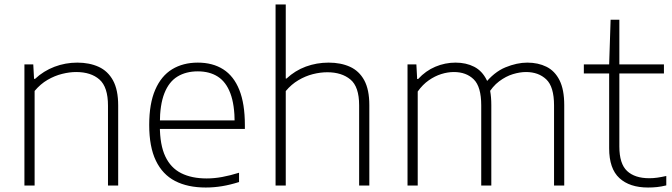

<svg xmlns="http://www.w3.org/2000/svg" viewBox="-20 -828 2999 857"><path d="M89 0V-540.5H128.5L132 -476H136.5Q174.5 -511.5 223.2 -530Q272 -548.5 325 -548.5Q379 -548.5 420.2 -529.8Q461.5 -511 484.5 -469Q507.5 -427 507.5 -357V0H462V-356.5Q462 -439.5 424 -473Q386 -506.5 320 -506.5Q290.5 -506.5 257.2 -498.2Q224 -490 192.2 -471.5Q160.5 -453 134.5 -422V0Z M898.5 9Q818 9 761.8 -20Q705.5 -49 675.8 -110.8Q646 -172.5 646 -270.5Q646 -365.5 672.8 -427.2Q699.5 -489 748.2 -518.8Q797 -548.5 863 -548.5Q929.5 -548.5 976.5 -518.5Q1023.5 -488.5 1048.2 -426.8Q1073 -365 1073 -270V-252.5H666V-290.5H1045L1027.5 -277.5Q1027.5 -360.5 1008.2 -411.5Q989 -462.5 952.2 -486Q915.5 -509.5 863 -509.5Q810 -509.5 772 -486.2Q734 -463 713.8 -411.8Q693.5 -360.5 693.5 -277.5V-266Q693.5 -181.5 717.8 -130Q742 -78.5 788.8 -55Q835.5 -31.5 902.5 -31.5Q936 -31.5 971.5 -38Q1007 -44.5 1047 -57V-15.5Q1007.5 -3 971.2 3Q935 9 898.5 9Z M1210 0V-808H1255.5V-477.5H1259Q1297 -513 1345.2 -530.8Q1393.5 -548.5 1447 -548.5Q1501 -548.5 1542 -530Q1583 -511.5 1605.8 -469.8Q1628.5 -428 1628.5 -359V0H1583V-358Q1583 -441 1544 -473.2Q1505 -505.5 1441 -505.5Q1409.5 -505.5 1376.2 -497Q1343 -488.5 1311.8 -470Q1280.5 -451.5 1255.5 -421.5V0Z M1799 0V-540.5H1838.5L1842 -475.5H1846.5Q1880 -512 1923.2 -530.2Q1966.5 -548.5 2013.5 -548.5Q2060.5 -548.5 2096.5 -530Q2132.5 -511.5 2152.8 -470Q2173 -428.5 2173 -359.5V0H2128V-357.5Q2128 -441 2094.5 -473.8Q2061 -506.5 2006 -506.5Q1978.5 -506.5 1949.8 -497.5Q1921 -488.5 1893.8 -469.5Q1866.5 -450.5 1844.5 -419.5V0ZM2453 0V-357.5Q2453 -441 2418.2 -473.8Q2383.5 -506.5 2328 -506.5Q2300.5 -506.5 2269.2 -497Q2238 -487.5 2208 -465Q2178 -442.5 2156 -404L2141.5 -451.5Q2185 -506.5 2236.2 -527.5Q2287.5 -548.5 2333.5 -548.5Q2382 -548.5 2419.2 -530Q2456.5 -511.5 2477.5 -469.8Q2498.5 -428 2498.5 -359V0Z M2872.5 9Q2790.5 9 2744.8 -33Q2699 -75 2699 -166V-540.5L2705.5 -740H2744.5V-174Q2744.5 -97 2779 -64.8Q2813.5 -32.5 2878 -32.5Q2896 -32.5 2913.8 -35Q2931.5 -37.5 2954 -42.5V-0.5Q2931.5 5 2912.5 7Q2893.5 9 2872.5 9ZM2586 -500V-540.5H2943.5V-500Z"/></svg>

Font: Encode Sans SemiExpanded ExtraLight
Style: Regular
Weight: 250
Width: 6
Designer: Multiple Designers
Foundry: Impallari Type
Version: Version 3.002